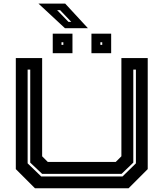

<svg xmlns="http://www.w3.org/2000/svg" viewBox="-20 -1012 879 1032"><path d="M168 0 65 -103V-700H206.5V-172L237 -141.5H602L632.5 -172V-700H774V-103L671 0ZM201.5 -63.5H638.5L710.5 -134V-638H696.5V-138L633.5 -77.5H206.5L142.5 -138V-638H128.5V-134ZM471.5 -726V-831H577.5V-726ZM263.5 -726V-831H369.5V-726ZM310.5 -771H320.5V-785H310.5ZM519.5 -771H529.5V-785H519.5ZM452.5 -860.5H329L187 -992.5H330.5ZM363 -894.5 303 -957.5H287L348 -894.5Z"/></svg>

Font: Tourney Expanded Regular
Style: Bold
Weight: 700
Width: 7
Designer: Tyler Finck
Foundry: Etcetera Type Co
Version: Version 1.010; ttfautohint (v1.8.3)